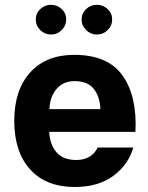

<svg xmlns="http://www.w3.org/2000/svg" viewBox="-20 -763 610 789"><path d="M182.1 -221.2Q185.1 -168 212.6 -136.7Q240.2 -105.5 293 -105.5Q326.2 -105.5 348.6 -119.6Q371.1 -133.8 381.3 -156.7H527.8Q507.3 -85.9 445.6 -40.3Q383.8 5.4 287.6 5.4Q168.9 5.4 103.8 -66.9Q38.6 -139.2 38.6 -266.1Q38.6 -393.1 104 -465.3Q169.4 -537.6 285.2 -537.6Q423.3 -537.6 483.6 -452.6Q543.9 -367.7 536.6 -221.2ZM183.1 -314.5H392.6Q390.6 -365.2 365.5 -397.5Q340.3 -429.7 286.6 -429.7Q240.2 -429.7 212.6 -397.7Q185.1 -365.7 183.1 -314.5ZM127 -683.1Q127 -708.5 145.5 -725.8Q164.1 -743.2 189.5 -743.2Q215.3 -743.2 233.6 -725.8Q252 -708.5 252 -683.1Q252 -657.7 233.6 -639.4Q215.3 -621.1 189.5 -621.1Q164.1 -621.1 145.5 -639.4Q127 -657.7 127 -683.1ZM315.4 -683.1Q315.4 -708.5 334 -725.8Q352.5 -743.2 377.9 -743.2Q403.8 -743.2 422.4 -725.8Q440.9 -708.5 440.9 -683.1Q440.9 -657.7 422.4 -639.4Q403.8 -621.1 377.9 -621.1Q352.5 -621.1 334 -639.4Q315.4 -657.7 315.4 -683.1Z"/></svg>

Font: Estedad-FD Bold
Style: Regular
Weight: 700
Designer: Amin Abedi
Version: Version 7.3